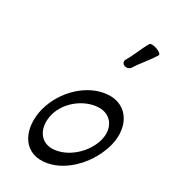

<svg xmlns="http://www.w3.org/2000/svg" viewBox="-237 -1099 1104 1242"><g transform="rotate(30 315.0 -478.5)"><path d="M485 -789C518 -842 563 -890 595 -944C600 -952 584 -966 559 -975C535 -984 511 -984 506 -976C474 -922 456 -865 423 -811C415 -796 422 -779 439 -773C456 -767 477 -774 485 -789ZM291 25C434 15 564 -117 613 -264C667 -425 592 -569 439 -559C292 -549 157 -417 117 -269C116 -269 116 -268 116 -267C74 -107 141 36 291 25ZM187 -267C215 -368 318 -450 422 -457C525 -464 580 -374 543 -269C508 -168 409 -83 308 -76C207 -69 158 -161 187 -267Z"/></g></svg>

Font: Nupuram Medium Oblique
Style: Regular
Weight: 500
Designer: Santhosh Thottingal (santhosh.thottingal@gmail.com)
Foundry: SMC
Version: Version 1.000